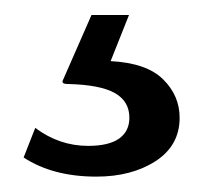

<svg xmlns="http://www.w3.org/2000/svg" viewBox="-20 -25 276 256"><path d="M108.5 210.5Q50.5 210.5 11.5 185L27 145.5Q59 169.5 97.5 169.5Q125 169.5 138.8 159.8Q152.5 150 152.5 132Q152.5 110 133 99Q113.5 88 70.5 87Q65.5 87 64 85.5Q62.5 84 64.5 80.5L102 -5H152L127.5 56.5Q175.5 59 197.5 80.8Q219.5 102.5 219.5 132Q219.5 169 187.5 189.8Q155.5 210.5 108.5 210.5Z"/></svg>

Font: 1883 Sans
Style: Regular
Weight: 400
Designer: 1883 Sans project is a fork of Public Sans.
Version: Version 1.009